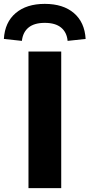

<svg xmlns="http://www.w3.org/2000/svg" viewBox="-58 -971 462 991"><path d="M89 0V-705H258V0ZM55 -760 -38 -770Q-33 -856 23 -903.5Q79 -951 173 -951Q268 -951 323.5 -903.5Q379 -856 384 -770L291 -760Q287 -804 257.5 -828.5Q228 -853 173 -853Q119 -853 89.5 -829Q60 -805 55 -760Z"/></svg>

Font: Nunito Sans 10pt SemiExpanded ExtraBold
Style: Regular
Weight: 800
Width: 6
Designer: Vernon Adams
Foundry: Vernon Adams
Version: Version 3.101;gftools[0.9.27]